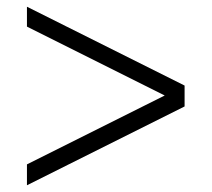

<svg xmlns="http://www.w3.org/2000/svg" viewBox="-20 -630 628 570"><path d="M60 -80V-142L528 -376V-314ZM528 -317 60 -551V-610L528 -376Z"/></svg>

Font: Libre Bodoni Medium
Style: Regular
Weight: 500
Designer: Pablo Impallari, Rodrigo Fuenzalida
Foundry: Impallari Type
Version: Version 2.005;gftools[0.9.23]